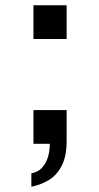

<svg xmlns="http://www.w3.org/2000/svg" viewBox="-20 -546 376 729"><path d="M99 163V112Q123 108 138.5 92Q154 76 161.5 52Q169 28 169 0H107V-128H233V-11Q233 47 214.5 83Q196 119 165.5 137.5Q135 156 99 163ZM107 -398V-526H233V-398Z"/></svg>

Font: Archivo SemiBold
Style: Regular
Weight: 600
Designer: Hector Gatti
Foundry: Omnibus-Type
Version: Version 2.001